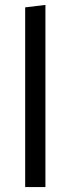

<svg xmlns="http://www.w3.org/2000/svg" viewBox="-20 -762 287 782"><path d="M82.5 0V-732L165 -742V0Z"/></svg>

Font: Commissioner
Style: Regular
Weight: 400
Designer: Kostas Bartsokas
Foundry: Kostas Bartsokas
Version: Version 1.000; ttfautohint (v1.8.3)